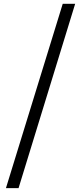

<svg xmlns="http://www.w3.org/2000/svg" viewBox="-20 -814 432 1013"><path d="M11.3 178.7 311 -794.1H376.6L77.9 178.7Z"/></svg>

Font: Noto Sans TC
Style: Regular
Weight: 100
Designer: Ryoko NISHIZUKA 西塚涼子 (kana, bopomofo & ideographs); Paul D. Hunt (Latin, Greek & Cyrillic); Sandoll Communications 산돌커뮤니
Foundry: Adobe
Version: Version 2.004;hotconv 1.0.118;makeotfexe 2.5.65603